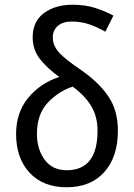

<svg xmlns="http://www.w3.org/2000/svg" viewBox="-20 -781 566 811"><path d="M118 -623Q118 -571 148.5 -532Q179 -493 230 -456Q149 -429 98.5 -367Q48 -305 48 -215Q48 -113 105 -51.5Q162 10 261 10Q363 10 420.5 -54Q478 -118 478 -229Q478 -314 438 -373.5Q398 -433 320 -487Q260 -527 231.5 -557Q203 -587 203 -623Q203 -652 223.5 -671Q244 -690 284 -690Q323 -690 357.5 -678Q392 -666 425 -647L459 -715Q426 -733 383.5 -747Q341 -761 286 -761Q214 -761 166 -726Q118 -691 118 -623ZM392 -229Q392 -62 262 -62Q201 -62 168.5 -106.5Q136 -151 136 -215Q136 -299 182 -347.5Q228 -396 287 -415Q338 -378 365 -333.5Q392 -289 392 -229Z"/></svg>

Font: Noto Sans UI SemiCondensed
Style: Regular
Weight: 400
Width: 4
Designer: Monotype Design Team
Foundry: Monotype Imaging Inc.
Version: 1.001